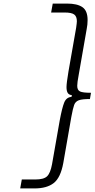

<svg xmlns="http://www.w3.org/2000/svg" viewBox="-20 -848 529 1074"><path d="M93 206 102 156H178Q225 156 243.5 138Q262 120 271 71L314 -174Q327 -244 339 -274Q351 -304 380 -306L382 -316Q366 -317 359 -328Q352 -339 352 -361Q352 -382 363 -448L406 -693Q410 -721 410 -729Q410 -756 395 -767Q380 -778 342 -778H266L275 -828H355Q412 -828 441 -808Q470 -788 470 -736Q470 -710 465 -686L420 -428Q412 -386 412 -368Q412 -344 427.5 -336.5Q443 -329 489 -329L483 -294Q439 -294 420.5 -287Q402 -280 395 -261.5Q388 -243 379 -194L334 64Q319 146 280.5 176Q242 206 173 206Z"/></svg>

Font: Be Vietnam Light
Style: Italic
Weight: 300
Italic angle: -9.222°
Designer: Gabriel Lam
Foundry: TypeRant
Version: Version 3.000